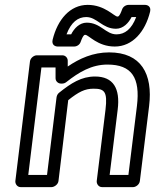

<svg xmlns="http://www.w3.org/2000/svg" viewBox="-20 -743 640 788"><path d="M96 -25 150 -466H208V-422C208 -409 219 -400 230 -400H235C241 -400 247 -402 252 -406C304 -447 356 -478 421 -478C521 -478 556 -424 542 -308L507 -25H430L463 -293C474 -380 445 -429 370 -429C314 -429 272 -402 222 -362C216 -357 213 -350 212 -343L173 -25ZM43 0C42 11 50 25 65 25H191C202 25 218 15 220 0L260 -332C303 -366 328 -379 364 -379C408 -379 422 -368 413 -293L377 0C376 11 384 25 399 25H526C537 25 552 15 554 0L592 -308C608 -440 559 -528 428 -528C362 -528 306 -503 258 -470V-494C258 -505 249 -516 236 -516H131C120 -516 105 -506 103 -491ZM253 -602C272 -652 300 -673 334 -673C378 -673 400 -625 456 -625C486 -625 508 -649 520 -673H539C520 -623 492 -602 458 -602C414 -602 393 -650 336 -650C306 -650 284 -626 272 -602ZM196 -580C191 -558 207 -552 217 -552H284C295 -552 307 -559 311 -571C322 -602 328 -600 330 -600C344 -600 380 -552 451 -552C524 -552 576 -613 596 -695C601 -717 585 -723 575 -723H508C497 -723 485 -716 481 -704C470 -673 464 -675 462 -675C449 -675 410 -723 340 -723C267 -723 216 -662 196 -580Z"/></svg>

Font: Falling Sky
Style: ExtOuObl
Weight: 400
Designer: Paul D. Hunt
Foundry: Adobe Systems Incorporated
Version: Version 1.02